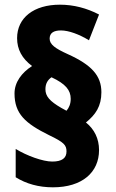

<svg xmlns="http://www.w3.org/2000/svg" viewBox="-20 -784 495 820"><path d="M42 -385C42 -298 88 -257 189 -207C254 -176 264 -164 264 -137C264 -109 245 -94 203 -94C163 -94 94 -119 47 -148V-27C92 1 145 16 206 16C331 16 403 -48 403 -143C403 -192 383 -232 347 -261C388 -294 413 -330 413 -390C413 -461 371 -507 269 -553C216 -577 192 -594 192 -619C192 -643 209 -654 240 -654C274 -654 319 -637 360 -612L403 -722C351 -749 295 -764 236 -764C124 -764 53 -708 53 -621C53 -573 74 -534 117 -502C73 -474 42 -433 42 -385ZM174 -403C174 -427 184 -443 200 -454C260 -426 282 -399 282 -362C282 -340 275 -324 264 -311L242 -323C192 -352 174 -373 174 -403Z"/></svg>

Font: Noto Sans Gurmukhi Condensed Black
Style: Regular
Weight: 900
Width: 3
Designer: Jelle Bosma - Monotype Design Team
Foundry: Monotype Imaging Inc.
Version: Version 2.004